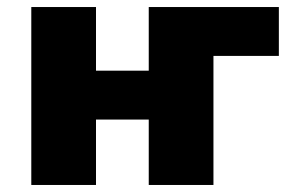

<svg xmlns="http://www.w3.org/2000/svg" viewBox="-20 -526 837 546"><path d="M69 0V-506H253V-325H403V-506H773V-367H587V0H403V-186H253V0Z"/></svg>

Font: Nunito Sans 7pt SemiCondensed Black
Style: Regular
Weight: 900
Width: 4
Designer: Vernon Adams
Foundry: Vernon Adams
Version: Version 3.101;gftools[0.9.27]